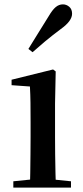

<svg xmlns="http://www.w3.org/2000/svg" viewBox="-20 -859 382 879"><path d="M41 0V-29L149 -40H198L305 -29V0ZM117 0Q118 -25 118.5 -66.5Q119 -108 119.5 -153Q120 -198 120 -232V-300Q120 -350 119.5 -388.5Q119 -427 117 -463L33 -469V-494L223 -541L235 -532L232 -385V-232Q232 -198 232.5 -153Q233 -108 234 -66.5Q235 -25 236 0ZM110 -635Q131 -669 153 -704.5Q175 -740 203 -785Q220 -814 235 -826.5Q250 -839 268 -839Q284 -839 297 -828Q310 -817 310 -796Q310 -780 297.5 -762.5Q285 -745 257 -725Q217 -695 187 -670Q157 -645 129 -620Z"/></svg>

Font: Noto Serif JP ExtraLight SemiBold
Style: Regular
Weight: 600
Version: Version 2.003-H1;hotconv 1.1.1;makeotfexe 2.6.0